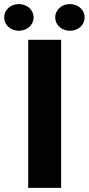

<svg xmlns="http://www.w3.org/2000/svg" viewBox="-66 -902 426 922"><path d="M0 0ZM69.3 0V-710.9H227.5V0ZM95.2 -818.4Q95.2 -800.8 85.9 -786.1Q76.7 -771.5 60.3 -762.9Q43.9 -754.4 24.4 -754.4Q4.9 -754.4 -11.2 -762.9Q-27.3 -771.5 -36.6 -786.1Q-45.9 -800.8 -45.9 -818.4Q-45.9 -835.9 -36.6 -850.6Q-27.3 -865.2 -11.2 -873.8Q4.9 -882.3 24.4 -882.3Q43.9 -882.3 60.3 -873.8Q76.7 -865.2 85.9 -850.6Q95.2 -835.9 95.2 -818.4ZM340.3 -818.4Q340.3 -800.8 331.1 -786.1Q321.8 -771.5 305.7 -762.9Q289.6 -754.4 270 -754.4Q250.5 -754.4 234.1 -762.9Q217.8 -771.5 208.5 -786.1Q199.2 -800.8 199.2 -818.4Q199.2 -835.9 208.5 -850.6Q217.8 -865.2 234.1 -873.8Q250.5 -882.3 270 -882.3Q289.6 -882.3 305.7 -873.8Q321.8 -865.2 331.1 -850.6Q340.3 -835.9 340.3 -818.4Z"/></svg>

Font: Heebo ExtraBold
Style: Regular
Weight: 800
Designer: Oded Ezer
Foundry: Meir Sadan
Version: Version 2.001; ttfautohint (v1.5.14-ce02) -l 8 -r 50 -G 200 